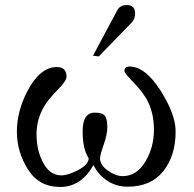

<svg xmlns="http://www.w3.org/2000/svg" viewBox="-20 -727 770 762"><path d="M516 -674Q516 -651 503 -638L372 -503L349 -506L446 -687Q457 -707 483 -707Q516 -707 516 -674ZM677 -205Q677 -109 628 -47.5Q579 14 486 14Q442 14 406 -9.5Q370 -33 351 -72Q302 15 218.5 15Q135 15 91 -54.5Q47 -124 47 -204.5Q47 -285 89 -366Q139 -461 206 -461Q244 -461 244 -422Q244 -406 208 -369.5Q172 -333 156 -306Q125 -254 125 -194.5Q125 -135 147 -90Q174 -31 223 -31Q250 -31 291 -52.5Q332 -74 332 -99Q308 -134 308 -207Q308 -280 357 -280Q388 -280 397 -266Q406 -252 406 -223Q406 -194 391.5 -152.5Q377 -111 377 -99Q377 -72 408 -50Q439 -28 467 -28Q522 -28 556.5 -85Q591 -142 591 -212Q591 -282 561 -335Q548 -357 530 -378L484 -428Q474 -440 474 -445Q474 -463 494 -463Q556 -463 616.5 -368.5Q677 -274 677 -205Z"/></svg>

Font: GFS Didot
Style: Regular
Weight: 400
Designer: Takis Katsoulidis and George D. Matthiopoulos
Foundry: Takis Katsoulidis and George D. Matthiopoulos
Version: Version 1.0